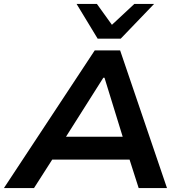

<svg xmlns="http://www.w3.org/2000/svg" viewBox="-40 -963 935 983"><path d="M-20 0 445 -705H575L815 0H670L606 -200L663 -146H186L262 -200L134 0ZM489 -565 277 -230 251 -263H635L598 -231L495 -565ZM460 -765 352 -943H456L533 -836L648 -943H749L578 -765Z"/></svg>

Font: Nunito Sans 7pt SemiExpanded
Style: Bold Italic
Weight: 700
Width: 6
Italic angle: -9°
Designer: Vernon Adams
Foundry: Vernon Adams
Version: Version 3.101;gftools[0.9.27]